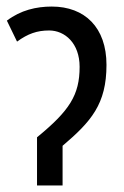

<svg xmlns="http://www.w3.org/2000/svg" viewBox="-20 -566 377 586"><path d="M138 -546C91 -546 43 -535 1 -503L32 -439C65 -463 93 -473 130 -473C178 -473 223 -434 223 -362C223 -276 192 -228 93 -147V0H171V-121C258 -195 305 -248 305 -368C305 -482 239 -546 138 -546Z"/></svg>

Font: Noto Sans UI Condensed
Style: Regular
Weight: 400
Width: 3
Designer: Monotype Design Team
Foundry: Monotype Imaging Inc.
Version: Version 1.901